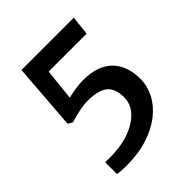

<svg xmlns="http://www.w3.org/2000/svg" viewBox="-206 -875 1018 1018"><g transform="rotate(-45 303.0 -366.0)"><path d="M152 10.5Q140 10.5 121.2 9.2Q102.5 8 89 4.5V-83.5Q97 -83.5 105.8 -83Q114.5 -82.5 122.5 -82.5Q205.5 -82.5 269 -105Q332.5 -127.5 368.2 -166.8Q404 -206 404 -256Q404 -321.5 368.5 -350.5Q333 -379.5 253.5 -379.5Q224 -379.5 189.2 -372.2Q154.5 -365 118 -353.5L92.5 -368.5L121 -743H513.5L501.5 -635H217L198.5 -458Q230 -465.5 259 -469.8Q288 -474 314 -474Q422 -474 478 -418.8Q534 -363.5 534 -263Q534 -210.5 508.8 -161.5Q483.5 -112.5 434.8 -73.8Q386 -35 315 -12.2Q244 10.5 152 10.5Z"/></g></svg>

Font: Merriweather Sans Medium
Style: Regular
Weight: 500
Designer: Eben Sorkin
Foundry: Eben Sorkin
Version: Version 2.001